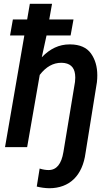

<svg xmlns="http://www.w3.org/2000/svg" viewBox="-20 -770 583 1005"><path d="M364.7 -668H237.8L252.4 -750H136.2L122.1 -668H47.4L32.7 -584.5H107.4L6.3 0H122.1L188 -377.9C220.7 -420.4 258.3 -441.4 300.8 -441.4C301.3 -441.4 302.2 -441.4 302.7 -441.4C345.2 -440.4 368.7 -419.9 373 -380.4C373.5 -375 374 -369.6 374 -363.8C374 -356.4 373.5 -349.1 372.6 -341.3L312 25.4C301.8 88.4 275.9 120.1 234.4 120.1C220.2 120.1 204.6 117.7 187.5 112.3L172.4 206.5C193.8 211.9 215.3 214.8 237.3 215.3C344.7 215.3 412.1 148.4 427.7 30.8L487.3 -339.8C488.8 -352.5 489.3 -364.3 489.3 -376C489.3 -421.4 478 -459.5 456.1 -490.2C434.1 -521 397.9 -537.1 348.1 -537.6C346.7 -537.6 345.2 -537.6 343.8 -537.6C289.6 -537.6 241.7 -515.1 198.7 -470.2L223.6 -584.5H349.6Z"/></svg>

Font: Roboto Medium
Style: Italic
Weight: 500
Italic angle: -12°
Designer: Google
Version: Version 2.137; 2017